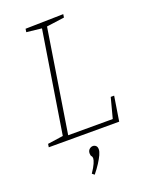

<svg xmlns="http://www.w3.org/2000/svg" viewBox="-169 -780 863 1107"><g transform="rotate(-20 262.5 -227.0)"><path d="M455 -151H476L452 0H20L23 -20L127 -35L117 -26L219 -666L225 -657L125 -668L128 -688L361 -693L358 -673L241 -657L250 -666L147 -15L141 -27H430L420 -18ZM215 239 201 228Q222 197 230.5 177Q239 157 239 147Q239 137 234 132Q229 127 229 114Q229 98 239 89Q249 80 261 80Q271 80 279 87Q287 94 287 109Q287 123 278 142.5Q269 162 253 187Q237 212 215 239Z"/></g></svg>

Font: Bitter Thin ExtraLight
Style: Italic
Weight: 250
Italic angle: -9°
Version: Version 2.002